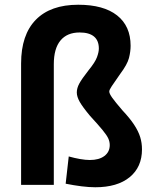

<svg xmlns="http://www.w3.org/2000/svg" viewBox="-20 -780 656 810"><path d="M382 10Q356 10 324 6Q292 2 257 -5L270 -120Q295 -113 318 -109Q341 -105 359 -105Q398 -105 420.5 -122Q443 -139 443 -168Q443 -182 437 -195.5Q431 -209 413 -231Q395 -253 360 -291Q329 -328 316.5 -350Q304 -372 304 -390Q304 -408 314.5 -427.5Q325 -447 354 -484Q381 -517 389 -538.5Q397 -560 397 -575Q397 -609 376.5 -626Q356 -643 316 -643Q263 -643 235 -609Q207 -575 207 -509V0H69V-512Q69 -633 131 -696.5Q193 -760 310 -760Q417 -760 474 -715Q531 -670 531 -587Q531 -562 524 -535Q517 -508 487 -468Q462 -432 451.5 -416.5Q441 -401 441 -394Q441 -385 453.5 -367.5Q466 -350 496 -315Q528 -281 546 -253.5Q564 -226 571.5 -201.5Q579 -177 579 -150Q579 -75 527 -32.5Q475 10 382 10Z"/></svg>

Font: M PLUS 1 Thin
Style: Bold
Weight: 700
Version: Version 1.001